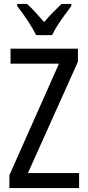

<svg xmlns="http://www.w3.org/2000/svg" viewBox="-20 -963 450 983"><path d="M385 0H28V-66L282 -637H34V-714H379V-647L123 -77H385ZM345 -943V-932Q330 -912 311 -886Q292 -860 274.5 -833Q257 -806 247 -783H165Q149 -816 121.5 -857.5Q94 -899 68 -932V-943H118Q138 -926 160.5 -901Q183 -876 206 -850Q231 -879 250.5 -899Q270 -919 295 -943Z"/></svg>

Font: Avrile Sans Condensed
Style: Regular
Weight: 400
Width: 3
Designer: Monotype Design Team
Foundry: Monotype Imaging Inc.
Version: Version 2.001;September 10, 2019;FontCreator 11.5.0.2425 64-